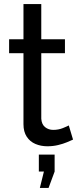

<svg xmlns="http://www.w3.org/2000/svg" viewBox="-20 -716 392 949"><path d="M341 -26Q330 -21 311 -13Q292 -5 267 1Q242 7 214 7Q182 7 155 -4.5Q128 -16 112 -40.5Q96 -65 96 -102V-453H25V-522H96V-696H184V-522H301V-453H184V-129Q186 -101 203 -87.5Q220 -74 243 -74Q269 -74 291 -83Q313 -92 320 -96ZM177 213 197 132H172V48H250V132L220 213Z"/></svg>

Font: YasnoRaleway Medium
Style: Regular
Weight: 500
Designer: Matt McInerney, Pablo Impallari, Rodrigo Fuenzalida
Foundry: Matt McInerney, Pablo Impallari, Rodrigo Fuenzalida
Version: Version 4.026